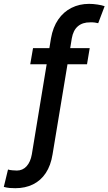

<svg xmlns="http://www.w3.org/2000/svg" viewBox="-78 -780 567 1004"><path d="M391.1 -528.3 377 -443.8H274.9L196.8 27.3Q187.5 85.4 161.4 124.8Q135.3 164.1 94.7 184.1Q54.2 204.1 2.4 204.1Q-13.7 204.1 -27.8 202.9Q-42 201.7 -58.1 197.3L-36.1 106.4Q-27.8 109.4 -12.2 110.6Q3.4 111.8 10.3 111.8Q40.5 111.8 61 89.4Q81.5 66.9 88.4 27.3L166 -443.8H80.1L94.7 -528.3H180.2L188.5 -579.1Q198.7 -637.7 226.6 -678Q254.4 -718.3 295.9 -739Q337.4 -759.8 387.7 -759.8Q408.7 -759.8 431.6 -756.3Q454.6 -752.9 469.2 -747.6L435.5 -658.7Q428.2 -660.6 418 -662.1Q407.7 -663.6 393.6 -663.1Q354 -663.6 329.3 -642.6Q304.7 -621.6 297.4 -579.1L289.1 -528.3Z"/></svg>

Font: Inter 16pt Medium
Style: Italic
Weight: 500
Italic angle: -9.3988°
Version: Version 4.001;git-66647c0bb